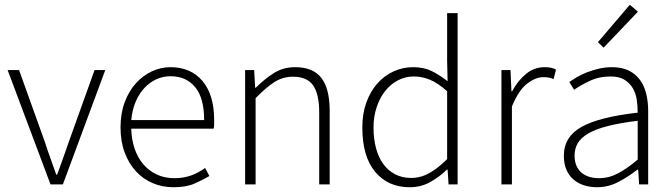

<svg xmlns="http://www.w3.org/2000/svg" viewBox="-20 -774 2820 806"><path d="M192 0 12 -480H60L168 -179Q179 -144 192 -109Q205 -74 216 -41H220Q232 -74 244.5 -109Q257 -144 269 -179L377 -480H422L244 0Z M708 12Q662 12 621.5 -5Q581 -22 551 -54.5Q521 -87 503.5 -133.5Q486 -180 486 -239Q486 -298 503.5 -345Q521 -392 550.5 -424.5Q580 -457 617.5 -474.5Q655 -492 695 -492Q781 -492 830 -434Q879 -376 879 -270Q879 -261 879 -252Q879 -243 877 -234H531Q532 -189 545 -150.5Q558 -112 581.5 -84.5Q605 -57 638 -41.5Q671 -26 712 -26Q751 -26 782.5 -37.5Q814 -49 841 -69L859 -35Q830 -18 795.5 -3Q761 12 708 12ZM531 -270H837Q837 -363 799 -408.5Q761 -454 696 -454Q665 -454 637 -441.5Q609 -429 586.5 -405Q564 -381 549.5 -347Q535 -313 531 -270Z M1009 0V-480H1047L1051 -406H1054Q1091 -443 1130 -467.5Q1169 -492 1219 -492Q1294 -492 1329 -447Q1364 -402 1364 -308V0H1320V-302Q1320 -379 1294.5 -415.5Q1269 -452 1210 -452Q1167 -452 1132 -429.5Q1097 -407 1053 -362V0Z M1700 12Q1609 12 1555 -52.5Q1501 -117 1501 -239Q1501 -297 1518 -344Q1535 -391 1564.5 -424Q1594 -457 1632.5 -474.5Q1671 -492 1714 -492Q1758 -492 1790.5 -476.5Q1823 -461 1859 -433L1857 -521V-719H1901V0H1863L1859 -62H1856Q1827 -33 1787.5 -10.5Q1748 12 1700 12ZM1706 -27Q1746 -27 1782.5 -47.5Q1819 -68 1857 -106V-391Q1819 -425 1785.5 -439Q1752 -453 1717 -453Q1681 -453 1650 -436.5Q1619 -420 1596.5 -391.5Q1574 -363 1561 -323.5Q1548 -284 1548 -239Q1548 -191 1558.5 -152Q1569 -113 1589 -85.5Q1609 -58 1638.5 -42.5Q1668 -27 1706 -27Z M2085 0V-480H2123L2127 -391H2130Q2154 -436 2188.5 -464Q2223 -492 2266 -492Q2280 -492 2291 -490Q2302 -488 2314 -482L2304 -442Q2292 -447 2283 -448.5Q2274 -450 2260 -450Q2228 -450 2192.5 -422.5Q2157 -395 2129 -327V0Z M2486 12Q2457 12 2432 4Q2407 -4 2388 -20Q2369 -36 2358 -61Q2347 -86 2347 -120Q2347 -200 2421.5 -241.5Q2496 -283 2657 -301Q2657 -328 2653 -355.5Q2649 -383 2636 -404.5Q2623 -426 2601 -439.5Q2579 -453 2543 -453Q2495 -453 2455 -434Q2415 -415 2390 -397L2370 -430Q2383 -439 2401.5 -450Q2420 -461 2443 -470Q2466 -479 2493 -485.5Q2520 -492 2549 -492Q2591 -492 2620 -477.5Q2649 -463 2667 -438Q2685 -413 2693 -379.5Q2701 -346 2701 -307V0H2663L2659 -62H2656Q2619 -33 2576.5 -10.5Q2534 12 2486 12ZM2494 -26Q2536 -26 2574 -46Q2612 -66 2657 -104V-267Q2583 -258 2532 -245Q2481 -232 2450 -214Q2419 -196 2405.5 -173Q2392 -150 2392 -122Q2392 -96 2400 -78Q2408 -60 2422 -48.5Q2436 -37 2454.5 -31.5Q2473 -26 2494 -26ZM2514 -574 2490 -597 2624 -754 2658 -725Z"/></svg>

Font: CV Source Sans Light
Style: Regular
Weight: 300
Designer: Paul D. Hunt
Foundry: Adobe Systems Incorporated
Version: Version 3.001